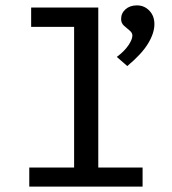

<svg xmlns="http://www.w3.org/2000/svg" viewBox="-20 -695 640 715"><path d="M89 0V-71H256V-595H96V-667H346V-71H511V0ZM454 -449 415 -483Q443 -504 458 -526Q473 -548 473 -563Q473 -573 462.5 -581.5Q452 -590 441.5 -599.5Q431 -609 431 -624Q431 -646 447.5 -660.5Q464 -675 490 -675Q517 -675 536 -655.5Q555 -636 555 -605Q555 -572 531.5 -533Q508 -494 454 -449Z"/></svg>

Font: Inconsolata Expanded Medium
Style: Regular
Weight: 500
Width: 7
Monospace: yes
Designer: Raph Levien, Cyreal, Brenton Simpson
Foundry: Raph Levien, Cyreal, Google
Version: Version 3.001; ttfautohint (v1.8.2.53-6de2)